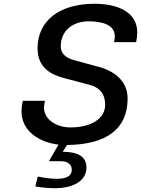

<svg xmlns="http://www.w3.org/2000/svg" viewBox="-20 -755 747 1017"><path d="M101 -221C96 -200 94 -180 94 -165C94 -60 188 -1 290 11L239 99H304C336 99 360 114 360 144C360 187 313 192 280 192C251 192 217 188 180 180L167 233C206 239 241 242 275 242C346 242 438 215 438 132C438 76 395 49 312 49L335 13C543 11 656 -71 656 -233C656 -328 582 -382 495 -403L388 -432C337 -444 302 -464 302 -510C302 -595 368 -642 449 -642C521 -642 588 -624 588 -563C588 -555 587 -543 584 -532H701C705 -550 707 -567 707 -583C707 -693 601 -735 481 -735C293 -735 179 -644 179 -499C179 -395 251 -358 328 -339L446 -308C511 -293 537 -255 537 -200C537 -129 467 -80 352 -80C281 -80 213 -121 213 -185C213 -194 215 -207 218 -221Z"/></svg>

Font: Perun Medium Italic
Style: Regular
Weight: 500
Italic angle: -12°
Foundry: Copyright (c) Stefan Peev, Context Ltd, 2016
Version: Version 1.026